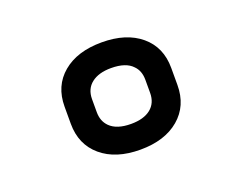

<svg xmlns="http://www.w3.org/2000/svg" viewBox="-67 -828 733 582"><g transform="rotate(-20 300.0 -537.0)"><path d="M300 -710Q379 -710 425.5 -671Q472 -632 472 -565V-510Q472 -443 425.5 -403.5Q379 -364 300 -364Q221 -364 174.5 -403.5Q128 -443 128 -510V-565Q128 -632 174.5 -671Q221 -710 300 -710ZM300 -447Q341 -447 363.5 -465Q386 -483 386 -516V-558Q386 -587 369 -604Q348 -627 300 -627Q260 -627 237 -609Q214 -591 214 -558V-516Q214 -487 232 -469Q254 -447 300 -447Z"/></g></svg>

Font: Recursive Mn Lnr St SmB
Style: Regular
Weight: 600
Monospace: yes
Version: Version 1.079;hotconv 1.0.112;makeotfexe 2.5.65598; ttfautoh